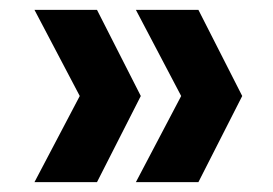

<svg xmlns="http://www.w3.org/2000/svg" viewBox="-20 -490 554 390"><path d="M177 -120H50L142 -295L50 -470H177L266 -295ZM383 -120H256L348 -295L256 -470H383L472 -295Z"/></svg>

Font: DM Sans 10pt
Style: Bold
Weight: 700
Version: Version 4.004;gftools[0.9.30]